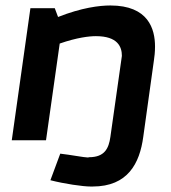

<svg xmlns="http://www.w3.org/2000/svg" viewBox="-20 -512 626 701"><path d="M330 -380C410 -380 425 -341 425 -308L383 -12C377 30 362 62 305 62C305 62 303 63 301 63C288 63 236 53 200 49L164 146C214 159 282 169 311 169H318C447 169 490 84 503 -12L542 -292C544 -305 546 -322 546 -342C546 -406 522 -492 383 -492C343 -492 278 -484 192 -450L180 -482H91L23 0H148L198 -353C261 -375 306 -380 330 -380Z"/></svg>

Font: Cantarell
Style: BoldOblique
Weight: 700
Italic angle: -8°
Designer: Dave Crossland
Version: Version 0.024